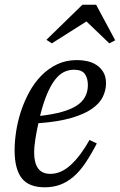

<svg xmlns="http://www.w3.org/2000/svg" viewBox="-20 -783 509 815"><path d="M170 12Q102 12 72 -27Q42 -66 42 -145Q42 -182 48.5 -225Q55 -268 69 -310.5Q83 -353 104.5 -392.5Q126 -432 155.5 -462Q185 -492 222.5 -510Q260 -528 307 -528Q328 -528 349.5 -523.5Q371 -519 389 -507.5Q407 -496 418.5 -477Q430 -458 430 -429Q430 -400 416.5 -372Q403 -344 370 -321Q337 -298 281.5 -282Q226 -266 143 -260Q136 -229 130.5 -195.5Q125 -162 125 -134Q125 -92 141.5 -68.5Q158 -45 194 -45Q239 -45 280.5 -83Q322 -121 360 -189L391 -174Q366 -126 342 -90.5Q318 -55 291.5 -32.5Q265 -10 235.5 1Q206 12 170 12ZM150 -291Q256 -303 304.5 -334Q353 -365 353 -422Q353 -450 340.5 -468.5Q328 -487 294 -487Q272 -487 252 -477.5Q232 -468 214 -445Q196 -422 180 -384.5Q164 -347 150 -291ZM177 -614 330 -763H388L469 -612L444 -599L347 -692L200 -599Z"/></svg>

Font: IBM Plex Serif
Style: Italic
Weight: 400
Italic angle: -14°
Designer: Mike Abbink, Paul van der Laan, Pieter van Rosmalen
Foundry: Bold Monday
Version: Version 3.001